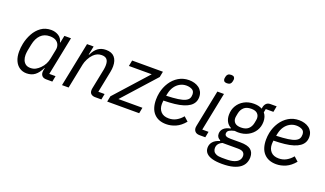

<svg xmlns="http://www.w3.org/2000/svg" viewBox="-86 -1316 3559 2104"><g transform="rotate(20 1693.0 -264.0)"><path d="M506 0H437Q403 0 386.5 -17Q370 -34 370 -62Q370 -68 371 -75Q372 -82 373 -89L378 -112H375Q344 -48 304.5 -18Q265 12 208 12Q161 12 125.5 -12Q90 -36 70.5 -80Q51 -124 51 -185Q51 -208 53.5 -232Q56 -256 61 -280Q74 -343 105 -400Q136 -457 185.5 -492.5Q235 -528 303 -528Q350 -528 388.5 -504.5Q427 -481 438 -432H442L459 -516H536L446 -68H519ZM227 -58Q263 -58 289 -72.5Q315 -87 337 -109Q363 -135 379 -165.5Q395 -196 402 -233L423 -338Q430 -370 420 -397.5Q410 -425 383.5 -441.5Q357 -458 312 -458Q247 -458 206 -417Q165 -376 150 -301L135 -226Q133 -213 131.5 -200Q130 -187 130 -175Q130 -142 140.5 -115.5Q151 -89 172.5 -73.5Q194 -58 227 -58Z M696 0H619L723 -516H800L779 -414H784Q811 -472 849 -500Q887 -528 942 -528Q1009 -528 1042 -490Q1075 -452 1075 -385Q1075 -371 1073.5 -354Q1072 -337 1068 -318L1018 -68H1091L1078 0H1005Q977 0 959 -14Q941 -28 941 -58Q941 -63 941.5 -67.5Q942 -72 943 -79L991 -318Q994 -333 995 -347.5Q996 -362 996 -371Q996 -415 977 -436.5Q958 -458 917 -458Q889 -458 866 -448Q843 -438 822 -417Q797 -392 778.5 -355.5Q760 -319 754 -288Z M1519 0H1146L1159 -66L1502 -448H1236L1249 -516H1608L1595 -450L1252 -68H1532Z M1836 12Q1744 12 1692.5 -43.5Q1641 -99 1641 -204Q1641 -224 1643 -244.5Q1645 -265 1649 -284Q1663 -352 1699 -407.5Q1735 -463 1789 -495.5Q1843 -528 1911 -528Q1944 -528 1974 -519.5Q2004 -511 2027 -494Q2050 -477 2063.5 -451Q2077 -425 2077 -390Q2077 -356 2063 -329Q2049 -302 2021 -282Q1993 -262 1950 -248.5Q1907 -235 1850 -228.5Q1793 -222 1721 -221Q1720 -211 1719 -199Q1718 -187 1718 -179Q1718 -124 1749.5 -90.5Q1781 -57 1841 -57Q1890 -57 1929.5 -79.5Q1969 -102 1999 -139L2049 -94Q2001 -36 1946.5 -12Q1892 12 1836 12ZM1903 -462Q1863 -462 1828.5 -443Q1794 -424 1770.5 -390Q1747 -356 1737 -310L1731 -281Q1814 -284 1866.5 -291.5Q1919 -299 1947.5 -312.5Q1976 -326 1987 -345Q1998 -364 1998 -391Q1998 -432 1969 -447Q1940 -462 1903 -462Z M2309 -637Q2286 -637 2276.5 -647.5Q2267 -658 2267 -672Q2267 -675 2267.5 -680.5Q2268 -686 2271 -700Q2275 -719 2287.5 -729.5Q2300 -740 2325 -740Q2348 -740 2357.5 -729.5Q2367 -719 2367 -705Q2367 -702 2366.5 -696.5Q2366 -691 2363 -677Q2359 -658 2346.5 -647.5Q2334 -637 2309 -637ZM2290 0H2224Q2189 0 2171.5 -17.5Q2154 -35 2154 -63Q2154 -68 2155 -74Q2156 -80 2157 -87L2243 -516H2320L2230 -68H2303Z M2829 37Q2829 71 2816 102.5Q2803 134 2772.5 158.5Q2742 183 2690 197.5Q2638 212 2560 212Q2491 212 2445 199Q2399 186 2375.5 160.5Q2352 135 2352 98Q2352 58 2377.5 28.5Q2403 -1 2454 -16L2456 -24Q2434 -34 2424 -49.5Q2414 -65 2414 -87Q2414 -124 2440 -149.5Q2466 -175 2518 -185L2519 -192Q2485 -210 2467 -243Q2449 -276 2449 -322Q2449 -381 2477 -427.5Q2505 -474 2554 -501Q2603 -528 2667 -528Q2696 -528 2720 -522.5Q2744 -517 2763 -506L2765 -518Q2770 -549 2787.5 -567.5Q2805 -586 2836 -586H2909L2896 -517H2807L2799 -476Q2815 -457 2823 -432Q2831 -407 2831 -377Q2831 -319 2802.5 -273Q2774 -227 2723.5 -200Q2673 -173 2608 -173Q2598 -173 2589 -174Q2580 -175 2569 -176Q2533 -169 2510 -155.5Q2487 -142 2487 -116Q2487 -97 2503.5 -88Q2520 -79 2555 -79H2670Q2756 -79 2792.5 -49Q2829 -19 2829 37ZM2749 53Q2749 26 2731 10Q2713 -6 2666 -6H2489Q2459 7 2444 27Q2429 47 2429 75Q2429 96 2439 112.5Q2449 129 2472.5 139Q2496 149 2537 149H2584Q2642 149 2678 137Q2714 125 2731.5 103Q2749 81 2749 53ZM2620 -234Q2675 -234 2704.5 -260.5Q2734 -287 2743 -331Q2748 -358 2750 -368Q2752 -378 2752 -387Q2752 -423 2729 -444.5Q2706 -466 2658 -466Q2603 -466 2573.5 -439Q2544 -412 2535 -368Q2530 -341 2528 -331Q2526 -321 2526 -312Q2526 -276 2549 -255Q2572 -234 2620 -234Z M3119 12Q3027 12 2975.5 -43.5Q2924 -99 2924 -204Q2924 -224 2926 -244.5Q2928 -265 2932 -284Q2946 -352 2982 -407.5Q3018 -463 3072 -495.5Q3126 -528 3194 -528Q3227 -528 3257 -519.5Q3287 -511 3310 -494Q3333 -477 3346.5 -451Q3360 -425 3360 -390Q3360 -356 3346 -329Q3332 -302 3304 -282Q3276 -262 3233 -248.5Q3190 -235 3133 -228.5Q3076 -222 3004 -221Q3003 -211 3002 -199Q3001 -187 3001 -179Q3001 -124 3032.5 -90.5Q3064 -57 3124 -57Q3173 -57 3212.5 -79.5Q3252 -102 3282 -139L3332 -94Q3284 -36 3229.5 -12Q3175 12 3119 12ZM3186 -462Q3146 -462 3111.5 -443Q3077 -424 3053.5 -390Q3030 -356 3020 -310L3014 -281Q3097 -284 3149.5 -291.5Q3202 -299 3230.5 -312.5Q3259 -326 3270 -345Q3281 -364 3281 -391Q3281 -432 3252 -447Q3223 -462 3186 -462Z"/></g></svg>

Font: IBM Plex Sans Var
Style: Italic
Weight: 400
Italic angle: -11.31°
Designer: Mike Abbink, Paul van der Laan, Pieter van Rosmalen
Foundry: Bold Monday
Version: Version 1.001